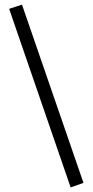

<svg xmlns="http://www.w3.org/2000/svg" viewBox="-20 -780 405 840"><path d="M345.2 20 289.1 40 20 -741.2 76.2 -759.8Z"/></svg>

Font: Berkshire Swash
Style: Regular
Weight: 400
Designer: Astigmatic (AOETI)
Foundry: Astigmatic (AOETI)
Version: Version 1.001